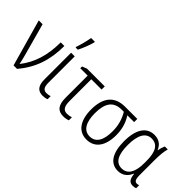

<svg xmlns="http://www.w3.org/2000/svg" viewBox="-16 -1421 2057 2057"><g transform="rotate(45 1012.0 -392.5)"><path d="M6 -532 156 0H209C336 -151 394 -316 394 -532H339C339 -333 289 -182 193 -59H190C185 -89 172 -137 164 -168L64 -532Z M490 -606H524C550 -657 580 -733 593 -784V-795H536C529 -748 506 -658 490 -617ZM551 -532H496V-130C496 -27 536 10 606 10C630 10 653 6 670 -2V-48C657 -44 635 -39 615 -39C572 -39 551 -64 551 -133Z M1006 -532H737L683 -511V-484H795V-149C795 -39 834 10 917 10C945 10 975 4 991 -3V-49C972 -42 948 -38 926 -38C873 -38 850 -73 850 -155V-484H1006Z M1463 -249C1463 -345 1438 -419 1396 -484H1499V-532H1314C1157 -532 1077 -436 1077 -254C1077 -88 1147 10 1269 10C1393 10 1463 -86 1463 -249ZM1134 -255C1134 -406 1187 -484 1311 -484H1343C1384 -414 1406 -341 1406 -250C1406 -116 1362 -38 1270 -38C1179 -38 1134 -119 1134 -255Z M1744 10C1820 10 1864 -36 1887 -91H1891C1898 -18 1922 10 1972 10C1989 10 2007 6 2015 1V-44C2006 -40 1994 -38 1984 -38C1957 -38 1942 -60 1942 -123V-348C1942 -430 1949 -491 1961 -532H1916C1905 -508 1896 -478 1892 -450H1889C1864 -510 1818 -542 1751 -542C1637 -542 1567 -448 1567 -263C1567 -84 1631 10 1744 10ZM1754 -38C1667 -38 1624 -113 1624 -263C1624 -410 1668 -493 1757 -493C1845 -493 1887 -425 1887 -284V-249C1887 -121 1847 -38 1754 -38Z"/></g></svg>

Font: Noto Sans Display SemiCondensed Light
Style: Regular
Weight: 300
Width: 4
Designer: Monotype Design Team
Foundry: Monotype Imaging Inc.
Version: Version 1.900